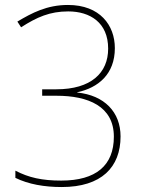

<svg xmlns="http://www.w3.org/2000/svg" viewBox="-20 -744 591 774"><path d="M229 10C389 10 466 -70 466 -194C466 -292 401 -360 291 -371V-372C376 -390 443 -445 443 -550C443 -642 383 -724 254 -724C169 -724 109 -692 50 -657L65 -634C129 -675 181 -698 255 -698C343 -698 416 -653 416 -548C416 -450 347 -384 207 -384H150V-358H208C335 -358 439 -316 439 -193C439 -77 367 -16 227 -16C149 -16 96 -28 42 -56V-27C95 -1 159 10 229 10Z"/></svg>

Font: Noto Sans Gurmukhi UI Thin
Style: Regular
Weight: 100
Designer: Jelle Bosma - Monotype Design Team
Foundry: Monotype Imaging Inc.
Version: Version 2.004